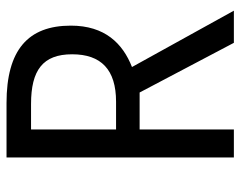

<svg xmlns="http://www.w3.org/2000/svg" viewBox="-96 -658 754 603"><g transform="rotate(-90 281.5 -357.0)"><path d="M259 -714H88V0H176V-296H292L448 0H549L372 -320C446 -349 502 -405 502 -512C502 -647 425 -714 259 -714ZM256 -637C362 -637 412 -600 412 -508C412 -417 364 -370 263 -370H176V-637Z"/></g></svg>

Font: Noto Sans Arabic SemCond
Style: Regular
Weight: 400
Width: 4
Designer: Monotype Design Team, Nadine Chahine, Nizar Qandah and Khaled Hosny
Foundry: Monotype Imaging Inc.
Version: Version 2.012